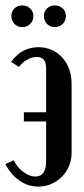

<svg xmlns="http://www.w3.org/2000/svg" viewBox="-20 -678 310 708"><path d="M244 -114Q244 -88 234.5 -65.5Q225 -43 208 -26Q191 -9 169 0.5Q147 10 121 10Q83 10 51 -12.5Q19 -35 0 -73L31 -87Q43 -61 66 -44Q89 -27 110 -27Q150 -27 150 -82V-230H68V-264H150V-428Q150 -468 115 -468Q98 -468 80 -458Q62 -448 50 -431L21 -450Q60 -504 122 -504Q148 -504 170.5 -494Q193 -484 209.5 -466Q226 -448 235 -423.5Q244 -399 244 -370ZM22 -619Q22 -636 33.5 -647Q45 -658 62 -658Q79 -658 91 -647Q103 -636 103 -619Q103 -601 91 -589.5Q79 -578 62 -578Q45 -578 33.5 -589.5Q22 -601 22 -619ZM142 -619Q142 -636 153.5 -647Q165 -658 182 -658Q199 -658 211 -647Q223 -636 223 -619Q223 -601 211 -589.5Q199 -578 182 -578Q165 -578 153.5 -589.5Q142 -601 142 -619Z"/></svg>

Font: Moniqa ExtBd Cond Paragraph
Style: Regular
Weight: 800
Width: 3
Designer: Rajesh Rajput
Foundry: Rajesh Rajput
Version: Version 1.000